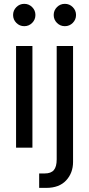

<svg xmlns="http://www.w3.org/2000/svg" viewBox="-20 -749 452 974"><path d="M61.5 0V-515.6H144.5V0ZM103 -616.2Q79.6 -616.2 63 -632.8Q46.4 -649.4 46.4 -672.9Q46.4 -696.3 63 -712.9Q79.6 -729.5 103 -729.5Q126.5 -729.5 143.1 -712.9Q159.7 -696.3 159.7 -672.9Q159.7 -649.4 143.1 -632.8Q126.5 -616.2 103 -616.2ZM267.6 -515.6H350.6V72.3Q350.6 128.4 315.4 166.3Q280.3 204.1 214.8 204.1H178.7V130.9H207Q238.8 130.9 253.2 113.8Q267.6 96.7 267.6 59.6ZM309.1 -616.2Q285.6 -616.2 269 -632.8Q252.4 -649.4 252.4 -672.9Q252.4 -696.3 269 -712.9Q285.6 -729.5 309.1 -729.5Q332.5 -729.5 349.1 -712.9Q365.7 -696.3 365.7 -672.9Q365.7 -649.4 349.1 -632.8Q332.5 -616.2 309.1 -616.2Z"/></svg>

Font: Inter Display
Style: Regular
Weight: 400
Designer: Rasmus Andersson
Foundry: rsms
Version: Version 4.001;git-9221beed3